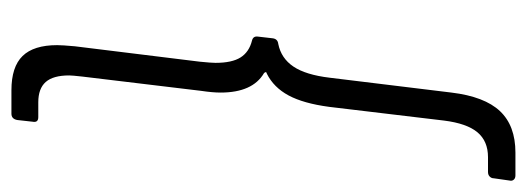

<svg xmlns="http://www.w3.org/2000/svg" viewBox="-313 -495 922 336"><g transform="rotate(90 148.0 -327.0)"><path d="M59 34Q59 25 61 3L88 -216Q90 -236 90 -243Q90 -272 80.5 -287Q71 -302 51 -307Q43 -309 44 -317L47 -343Q48 -352 57 -353Q82 -358 96.5 -379.5Q111 -401 116 -443L142 -656Q149 -714 174.5 -741Q200 -768 247 -768H287Q292 -768 294.5 -765Q297 -762 296 -758L292 -730Q292 -726 289 -723Q286 -720 281 -720H255Q227 -720 211.5 -701.5Q196 -683 191 -643L167 -442Q161 -397 147 -371Q133 -345 109 -333Q104 -332 108 -328Q142 -308 142 -252Q142 -238 139 -218L114 -10Q112 8 112 13Q112 41 123.5 54Q135 67 159 67H185Q195 67 193 77L190 104Q188 114 179 114H138Q97 114 78 94.5Q59 75 59 34Z"/></g></svg>

Font: Barlow Condensed Light
Style: Italic
Weight: 300
Width: 3
Italic angle: -7°
Designer: Jeremy Tribby
Foundry: Tribby Type
Version: Version 1.408